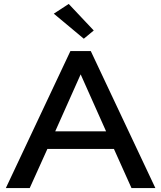

<svg xmlns="http://www.w3.org/2000/svg" viewBox="-20 -961 824 981"><path d="M254.9 -891.1 331.1 -940.9 459 -805.2 408.2 -763.2ZM651.9 0 562 -200.2H222.2L131.8 0H9.8L339.8 -700.2H443.8L773.9 0ZM392.1 -581.1 262.2 -290H522Z"/></svg>

Font: Copperplate Sans CC Heavy
Style: Regular
Weight: 400
Designer: indestructible type*
Foundry: Cowboy Collective
Version: Version 1.000